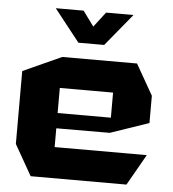

<svg xmlns="http://www.w3.org/2000/svg" viewBox="-52 -771 736 819"><g transform="rotate(5 316.0 -361.5)"><path d="M109.4 0 34.6 -131.7V-132.7H594.6V-131.7L519.7 0ZM34.6 -132.7V-443.7L199.6 -518.5H200.6V-132.7ZM200.6 -213.1V-278.5H428.6V-213.7ZM200.6 -385.9V-518.5H519.7L594.6 -386.9V-385.9ZM428.6 -213.7V-385.9H594.6V-270.1L429.6 -213.7ZM262.7 -585.1 154.5 -722.2V-723.2H273L360.2 -604.2ZM263.1 -585.1 369.2 -723.2H485.8V-722.2L373.1 -585.1Z"/></g></svg>

Font: Foldit Thin
Style: Regular
Weight: 100
Designer: Sophia Tai
Foundry: Sophia Tai
Version: Version 1.003